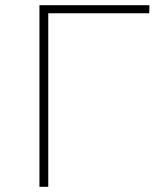

<svg xmlns="http://www.w3.org/2000/svg" viewBox="-20 -720 604 740"><path d="M132 0H166V-669H555L556 -700H132Z"/></svg>

Font: Chess Sans ExtraLight
Style: Regular
Weight: 275
Designer: Wolf Bōese
Foundry: Wolf Bōese
Version: Version 7.223;Glyphs 3.3 (3306)